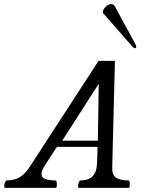

<svg xmlns="http://www.w3.org/2000/svg" viewBox="-57 -913 715 933"><path d="M417 -199.2Q416 -185.5 416 -159.2Q415.5 -116.2 411.1 -92.3Q406.7 -68.4 388.4 -52.2Q370.1 -36.1 331.1 -36.1Q322.3 -20.5 322.3 -9.3Q322.3 0 325.7 0H568.8Q571.8 0 572.8 -5.4Q573.7 -10.7 573.7 -14.6Q573.7 -34.2 568.8 -36.1Q528.3 -36.1 507.8 -48.8Q487.3 -61.5 488.3 -98.1L501.5 -617.2H421.9L87.9 -103Q64.5 -67.4 38.8 -51.8Q13.2 -36.1 -27.3 -36.1Q-36.6 -21.5 -36.6 -9.3Q-36.6 0 -32.7 0H214.8Q217.3 0 218.3 -5.9Q219.2 -11.7 219.2 -14.6Q219.2 -34.2 214.8 -36.1Q186.5 -36.1 165.5 -42.2Q144.5 -48.3 144.5 -69.8Q144.5 -82.5 162.8 -112.1Q181.2 -141.6 210.4 -185.1L220.2 -199.2ZM422.9 -506.3 418.5 -229.5H245.6ZM599.6 -678.7Q601.6 -678.7 603.3 -680.4Q605 -682.1 605 -685.5Q605 -690.4 603 -694.3Q585 -729 544.4 -802.2L502 -880.9Q495.6 -893.1 482.9 -893.1Q474.1 -893.1 464.8 -887Q455.6 -880.9 449.2 -871.8Q442.9 -862.8 442.9 -855Q442.9 -851.6 443.6 -849.4Q444.3 -847.2 446.8 -844.7H447.8Q467.3 -823.2 485.1 -802.5Q502.9 -781.7 517.1 -765.6Q565.4 -710 587.4 -685.5Q593.3 -678.7 599.6 -678.7Z"/></svg>

Font: Radley
Style: Italic
Weight: 400
Italic angle: -12°
Designer: Vernon Adams
Foundry: Vernon Adams
Version: Version 1.003; ttfautohint (v1.6)